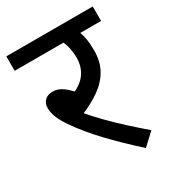

<svg xmlns="http://www.w3.org/2000/svg" viewBox="-157 -713 739 816"><g transform="rotate(-30 212.0 -305.0)"><path d="M284 -551 316 -566Q327 -541 331.5 -515.5Q336 -490 336 -458Q336 -403 313.5 -363.5Q291 -324 250.5 -295.5Q210 -267 156 -245L158 -255Q186 -222 221.5 -185.5Q257 -149 296.5 -113Q336 -77 377 -42L319 12Q240 -59 183.5 -119Q127 -179 88 -234Q63 -269 52.5 -295Q42 -321 42 -343Q42 -366 56 -380Q70 -394 95 -394Q122 -394 147 -375Q172 -356 197 -323L147 -335Q204 -354 230 -387.5Q256 -421 256 -468Q256 -497 248.5 -525.5Q241 -554 230 -565L275 -551H0V-622H424V-551Z"/></g></svg>

Font: lhindi85
Style: Book
Weight: 400
Designer: Jelle Bosma - Monotype Design Team
Foundry: Monotype Imaging Inc.
Version: Version 2.003